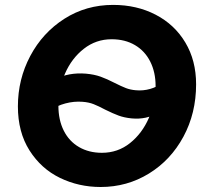

<svg xmlns="http://www.w3.org/2000/svg" viewBox="-20 -734 824 768"><path d="M51.6 -308.6Q51.6 -417 101.1 -510.2Q150.6 -603.4 237.5 -658.9Q324.4 -714.4 432.4 -714.4Q527 -714.4 602.6 -675.2Q678.2 -636 721.3 -564Q764.4 -492 764.4 -396.8Q764.4 -281.2 713.7 -187.3Q663 -93.4 575.6 -39.7Q488.2 14 382.6 14Q294.8 14 219.6 -22.6Q144.4 -59.2 98 -132.3Q51.6 -205.4 51.6 -308.6ZM602.4 -390Q602.4 -445 581 -487.6Q559.6 -530.2 519.8 -553.6Q480 -577 426.4 -577Q364.2 -577 315.5 -539Q266.8 -501 240.2 -440Q213.6 -379 213.6 -311Q213.6 -254.2 235 -211.5Q256.4 -168.8 296 -145.8Q335.6 -122.8 387.6 -122.8Q451.4 -122.8 500.1 -161.7Q548.8 -200.6 575.6 -262.5Q602.4 -324.4 602.4 -390ZM438.4 -402.4Q465.8 -388.6 483.6 -381.7Q501.4 -374.8 523.4 -373Q552.2 -370.2 580.7 -378.3Q609.2 -386.4 629 -403L608.2 -282Q589.2 -269 562.7 -263.3Q536.2 -257.6 506.4 -260.4Q477 -263.4 454.9 -271.5Q432.8 -279.6 401.6 -295Q374.2 -309.6 354.7 -317.3Q335.2 -325 310.4 -326.8Q276.6 -329.6 241.5 -320.3Q206.4 -311 181.8 -292L203.4 -416.6Q227 -430.8 258.1 -436.5Q289.2 -442.2 323.4 -439.4Q357.2 -436.4 382.5 -427.3Q407.8 -418.2 438.4 -402.4Z"/></svg>

Font: Fixel Italic Variable Display Thin
Style: Italic
Weight: 100
Italic angle: -10°
Designer: AlfaBravo + MacPaw
Foundry: Kyrylo Tkachov, Marchela Mozhyna, Serhii Makarenko, Maria Weinstein, Zakhar Kryvoshyya
Version: Version 1.210;Glyphs 3.2 (3217)